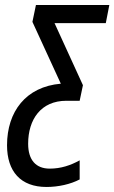

<svg xmlns="http://www.w3.org/2000/svg" viewBox="-20 -734 455 764"><path d="M165 10C212 10 261 -1 297 -20V-96C261 -76 222 -63 178 -63C123 -63 92 -97 92 -162C92 -259 143 -333 244 -333H297L310 -395L197 -642H401L415 -714H123L109 -647L222 -401C83 -389 8 -290 8 -156C8 -52 62 10 165 10Z"/></svg>

Font: Noto Sans ExtraCondensed
Style: Italic
Weight: 400
Width: 2
Italic angle: -12°
Designer: Monotype Design Team
Foundry: Monotype Imaging Inc.
Version: Version 2.013